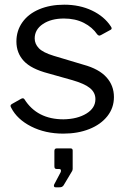

<svg xmlns="http://www.w3.org/2000/svg" viewBox="-20 -560 552 819"><path d="M395 -413Q374 -444 337.5 -462.5Q301 -481 253 -481Q198 -481 163 -457.5Q128 -434 128 -396Q128 -373 145.5 -354.5Q163 -336 209 -322L336 -284Q402 -266 434 -230.5Q466 -195 466 -146Q466 -100 438 -64.5Q410 -29 361 -9.5Q312 10 250 10Q173 10 113 -20.5Q53 -51 28 -100Q25 -105 25 -108Q25 -113 30 -116L69 -138Q79 -144 84 -137Q138 -51 251 -51Q310 -52 348.5 -75.5Q387 -99 387 -137Q387 -165 364 -184Q341 -203 289 -218L186 -247Q113 -266 81.5 -300Q50 -334 50 -383Q50 -429 75.5 -465Q101 -501 147.5 -520.5Q194 -540 254 -540Q320 -540 372.5 -515Q425 -490 453 -447Q460 -437 452 -433L410 -410Q406 -408 404 -408Q400 -408 395 -413ZM217 239Q212 239 210.5 235.5Q209 232 211 227L238 176Q240 173 240 168Q240 161 233 161H224Q217 161 214.5 158.5Q212 156 212 149V84Q212 73 222 73H281Q290 73 290 82V161Q290 164 289 166Q288 168 288 169L251 231Q247 236 243 237.5Q239 239 232 239Z"/></svg>

Font: Libre Franklin
Style: Regular
Weight: 400
Designer: Pablo Impallari, Rodrigo Fuenzalida
Foundry: Impallari Type
Version: Version 1.001; ttfautohint (v1.4.1)